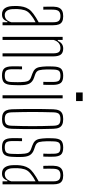

<svg xmlns="http://www.w3.org/2000/svg" viewBox="516 -1356 846 1917"><g transform="rotate(90 938.5 -397.0)"><path d="M123.5 5.5Q83 5.5 63.2 -21Q43.5 -47.5 40.5 -94Q40 -108.5 39.5 -121.5Q39 -134.5 39.5 -148Q41 -180.5 47.8 -208.8Q54.5 -237 70.8 -261.5Q87 -286 117.5 -308Q136 -321.5 157.8 -335.2Q179.5 -349 201.5 -360.5V-509Q201.5 -546 187.5 -562Q173.5 -578 139.5 -578Q110 -578 93.8 -563.8Q77.5 -549.5 76 -509Q75.5 -495.5 75.2 -478.2Q75 -461 75.2 -442.5Q75.5 -424 76 -407H47Q46.5 -432 46 -459.2Q45.5 -486.5 46 -508Q47 -542.5 57.2 -564Q67.5 -585.5 88.2 -595.5Q109 -605.5 141.5 -605.5Q175 -605.5 194.8 -595Q214.5 -584.5 223 -562.8Q231.5 -541 231.5 -506V0H201.5V-48.5H194Q186 -24.5 169.8 -9.5Q153.5 5.5 123.5 5.5ZM128 -22Q156 -22 174 -38.2Q192 -54.5 201.5 -87V-329.5Q184.5 -321 166 -309.5Q147.5 -298 120.5 -276Q90.5 -251 81 -218.8Q71.5 -186.5 70 -148Q70 -139.5 70.2 -124.8Q70.5 -110 71 -95Q73.5 -60 88.8 -41Q104 -22 128 -22Z M347.5 0V-600H378V-551.5H387.5Q398.5 -577.5 417.5 -591.5Q436.5 -605.5 464 -605.5Q504.5 -605.5 523.2 -583Q542 -560.5 542.5 -508V0H512V-509Q511.5 -546.5 499.2 -562.2Q487 -578 458.5 -578Q430 -578 409 -560.5Q388 -543 378 -509.5V0Z M733.5 5.5Q682 5.5 662.5 -17.2Q643 -40 642 -92Q641.5 -113.5 641.5 -139Q641.5 -164.5 643 -194.5H672Q670.5 -163.5 670.8 -138.2Q671 -113 671 -90.5Q672 -50.5 685.2 -36.2Q698.5 -22 733.5 -22Q769 -22 783.2 -36.2Q797.5 -50.5 798.5 -90.5Q799 -106 799.5 -121.5Q800 -137 800 -151.5Q800 -166 799.5 -179.5Q798.5 -226 789.8 -249.8Q781 -273.5 752 -284L715 -297.5Q685 -308.5 670 -324.8Q655 -341 649.5 -368Q644 -395 642.5 -439Q642 -457.5 642.5 -473Q643 -488.5 643.5 -507Q645 -560 664.5 -582.8Q684 -605.5 735.5 -605.5Q787 -605.5 806.5 -582.8Q826 -560 827 -507.5Q827 -487 827.2 -462Q827.5 -437 826 -407H796.5Q797.5 -427 797.8 -444.8Q798 -462.5 797.8 -478.8Q797.5 -495 797.5 -509Q797 -549.5 784 -563.8Q771 -578 735.5 -578Q700.5 -578 687.8 -563.8Q675 -549.5 674 -509Q673.5 -489 673 -473.2Q672.5 -457.5 673 -439.5Q674 -394 680.5 -366.8Q687 -339.5 719 -327L756 -314Q795 -300.5 812.5 -270.8Q830 -241 830 -180Q830 -160 829.8 -136Q829.5 -112 828 -91.5Q825.5 -40 805.5 -17.2Q785.5 5.5 733.5 5.5Z M903 -734V-800H988.5V-734ZM930.5 0V-600H961V0Z M1168.5 5.5Q1133.5 5.5 1112.5 -4.8Q1091.5 -15 1081.8 -36.8Q1072 -58.5 1070.5 -93.5Q1069 -144 1068.2 -195.8Q1067.5 -247.5 1067.5 -299.5Q1067.5 -351.5 1068.2 -403.2Q1069 -455 1070.5 -505.5Q1072 -541.5 1081.8 -563.2Q1091.5 -585 1112.5 -595.2Q1133.5 -605.5 1168.5 -605.5Q1203.5 -605.5 1224.2 -595.2Q1245 -585 1254.8 -563.2Q1264.5 -541.5 1265.5 -505.5Q1267 -455 1267.8 -403.2Q1268.5 -351.5 1268.5 -299.8Q1268.5 -248 1267.8 -196.2Q1267 -144.5 1265.5 -93.5Q1264.5 -58.5 1254.8 -36.8Q1245 -15 1224.2 -4.8Q1203.5 5.5 1168.5 5.5ZM1168.5 -22Q1203.5 -22 1218.8 -36.5Q1234 -51 1235 -90.5Q1237 -151.5 1238 -202Q1239 -252.5 1239 -299.8Q1239 -347 1238 -397.2Q1237 -447.5 1235 -508.5Q1234 -549 1219.2 -563.5Q1204.5 -578 1168.5 -578Q1132 -578 1117.2 -563.5Q1102.5 -549 1101 -508.5Q1099.5 -447.5 1098.5 -397.2Q1097.5 -347 1097.5 -299.8Q1097.5 -252.5 1098.5 -202Q1099.5 -151.5 1101 -90.5Q1102.5 -51 1117.8 -36.5Q1133 -22 1168.5 -22Z M1450.5 5.5Q1399 5.5 1379.5 -17.2Q1360 -40 1359 -92Q1358.5 -113.5 1358.5 -139Q1358.5 -164.5 1360 -194.5H1389Q1387.5 -163.5 1387.8 -138.2Q1388 -113 1388 -90.5Q1389 -50.5 1402.2 -36.2Q1415.5 -22 1450.5 -22Q1486 -22 1500.2 -36.2Q1514.5 -50.5 1515.5 -90.5Q1516 -106 1516.5 -121.5Q1517 -137 1517 -151.5Q1517 -166 1516.5 -179.5Q1515.5 -226 1506.8 -249.8Q1498 -273.5 1469 -284L1432 -297.5Q1402 -308.5 1387 -324.8Q1372 -341 1366.5 -368Q1361 -395 1359.5 -439Q1359 -457.5 1359.5 -473Q1360 -488.5 1360.5 -507Q1362 -560 1381.5 -582.8Q1401 -605.5 1452.5 -605.5Q1504 -605.5 1523.5 -582.8Q1543 -560 1544 -507.5Q1544 -487 1544.2 -462Q1544.5 -437 1543 -407H1513.5Q1514.5 -427 1514.8 -444.8Q1515 -462.5 1514.8 -478.8Q1514.5 -495 1514.5 -509Q1514 -549.5 1501 -563.8Q1488 -578 1452.5 -578Q1417.5 -578 1404.8 -563.8Q1392 -549.5 1391 -509Q1390.5 -489 1390 -473.2Q1389.5 -457.5 1390 -439.5Q1391 -394 1397.5 -366.8Q1404 -339.5 1436 -327L1473 -314Q1512 -300.5 1529.5 -270.8Q1547 -241 1547 -180Q1547 -160 1546.8 -136Q1546.5 -112 1545 -91.5Q1542.5 -40 1522.5 -17.2Q1502.5 5.5 1450.5 5.5Z M1712 5.5Q1671.5 5.5 1651.8 -21Q1632 -47.5 1629 -94Q1628.5 -108.5 1628 -121.5Q1627.5 -134.5 1628 -148Q1629.5 -180.5 1636.2 -208.8Q1643 -237 1659.2 -261.5Q1675.5 -286 1706 -308Q1724.5 -321.5 1746.2 -335.2Q1768 -349 1790 -360.5V-509Q1790 -546 1776 -562Q1762 -578 1728 -578Q1698.5 -578 1682.2 -563.8Q1666 -549.5 1664.5 -509Q1664 -495.5 1663.8 -478.2Q1663.5 -461 1663.8 -442.5Q1664 -424 1664.5 -407H1635.5Q1635 -432 1634.5 -459.2Q1634 -486.5 1634.5 -508Q1635.5 -542.5 1645.8 -564Q1656 -585.5 1676.8 -595.5Q1697.5 -605.5 1730 -605.5Q1763.5 -605.5 1783.2 -595Q1803 -584.5 1811.5 -562.8Q1820 -541 1820 -506V0H1790V-48.5H1782.5Q1774.5 -24.5 1758.2 -9.5Q1742 5.5 1712 5.5ZM1716.5 -22Q1744.5 -22 1762.5 -38.2Q1780.5 -54.5 1790 -87V-329.5Q1773 -321 1754.5 -309.5Q1736 -298 1709 -276Q1679 -251 1669.5 -218.8Q1660 -186.5 1658.5 -148Q1658.5 -139.5 1658.8 -124.8Q1659 -110 1659.5 -95Q1662 -60 1677.2 -41Q1692.5 -22 1716.5 -22Z"/></g></svg>

Font: Big Shoulders Display ExtraLight
Style: Regular
Weight: 250
Designer: Patric King
Foundry: XO Type Co
Version: Version 2.002